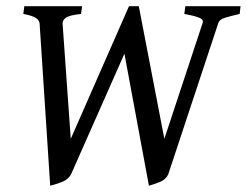

<svg xmlns="http://www.w3.org/2000/svg" viewBox="-20 -586 797 620"><path d="M756.8 -565.9 753.9 -541Q724.1 -534.2 706.5 -528.6Q689 -522.9 685.5 -513.2L524.4 -26.4Q517.6 -6.8 495.1 2Q472.7 10.7 460.9 13.7L381.8 -412.6L210.9 -26.4Q201.7 -6.3 178.5 2.2Q155.3 10.7 142.1 13.7L107.9 -509.8Q106.9 -521 95.5 -528.3Q84 -535.6 55.2 -541L58.6 -565.9H245.1L241.7 -541Q201.7 -536.6 191.7 -528.1Q181.6 -519.5 182.1 -509.8L208.5 -137.7L396.5 -565.9H428.2L510.7 -137.7L634.8 -513.2Q637.7 -523.9 620.4 -530Q603 -536.1 575.2 -541L578.6 -565.9Z"/></svg>

Font: Dai Banna SIL
Style: Italic
Weight: 400
Italic angle: -11°
Designer: Victor Gaultney
Foundry: SIL International
Version: Version 4.000